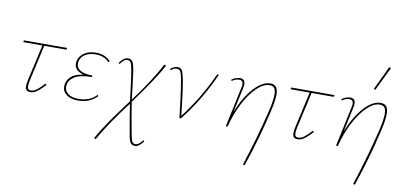

<svg xmlns="http://www.w3.org/2000/svg" viewBox="-86 -1000 3323 1578"><g transform="rotate(10 1575.5 -211.0)"><path d="M160 -98Q152 -61 152 -46Q152 -26 159 -18.5Q166 -11 181 -11Q205 -11 230.5 -30.5Q256 -50 290 -88L300 -79Q263 -38 234.5 -17.5Q206 3 178 3Q156 3 146 -8Q136 -19 136 -43Q136 -63 144 -98L210 -392H50L54 -407H414L411 -392H226Z M777 -361 768 -351Q725 -396 655 -396Q603 -396 568 -374Q533 -352 525 -314Q523 -302 523 -296Q523 -259 558.5 -239.5Q594 -220 658 -220L656 -207Q566 -207 519.5 -181.5Q473 -156 463 -113Q461 -101 461 -94Q461 -57 491.5 -34Q522 -11 576 -11Q672 -11 728 -71L736 -62Q708 -33 669.5 -15Q631 3 576 3Q517 3 481 -22.5Q445 -48 445 -92Q445 -140 480 -172.5Q515 -205 585 -215Q547 -224 527 -245Q507 -266 507 -295Q507 -306 510 -318Q521 -360 559.5 -385Q598 -410 655 -410Q733 -410 777 -361Z M1163 231 1172 239Q1153 264 1136.5 276.5Q1120 289 1099 289Q1074 289 1062 267.5Q1050 246 1041 189Q1014 36 1002 -45Q855 147 776 289L760 285Q801 211 860 126Q919 41 999 -65L986 -169Q983 -193 977.5 -236.5Q972 -280 967 -308Q959 -360 949.5 -378Q940 -396 921 -396Q904 -396 889.5 -384Q875 -372 861 -352L852 -360Q870 -385 887 -397.5Q904 -410 925 -410Q950 -410 962 -388.5Q974 -367 983 -310Q990 -264 1001 -169Q1007 -107 1011 -81Q1155 -275 1224 -410L1240 -406Q1203 -335 1147 -252Q1091 -169 1014 -63Q1031 49 1057 186Q1066 239 1075 256.5Q1084 274 1104 274Q1132 274 1163 231Z M1681 -407Q1580 -181 1436 0H1423Q1401 -200 1382 -307Q1375 -345 1369.5 -362.5Q1364 -380 1355.5 -388Q1347 -396 1331 -396Q1307 -396 1284 -375L1276 -384Q1289 -396 1305 -403Q1321 -410 1336 -410Q1364 -410 1375 -389Q1386 -368 1397 -309Q1418 -186 1435 -20Q1573 -200 1666 -407Z M2175 -327Q2175 -277 2154 -187Q2124 -58 2092 53.5Q2060 165 2018 289L2003 286Q2081 48 2138 -188Q2159 -278 2159 -324Q2159 -363 2146 -379Q2133 -395 2107 -395Q2056 -395 2000.5 -341.5Q1945 -288 1898.5 -197.5Q1852 -107 1825 0H1810L1881 -334Q1882 -337 1883.5 -346Q1885 -355 1885 -362Q1885 -396 1852 -396Q1838 -396 1822 -390.5Q1806 -385 1793 -374L1787 -384Q1802 -396 1821 -403Q1840 -410 1857 -410Q1900 -410 1900 -364Q1900 -349 1896 -333L1852 -127Q1902 -254 1972.5 -332Q2043 -410 2111 -410Q2144 -410 2159.5 -390Q2175 -370 2175 -327Z M2391 -98Q2383 -61 2383 -46Q2383 -26 2390 -18.5Q2397 -11 2412 -11Q2436 -11 2461.5 -30.5Q2487 -50 2521 -88L2531 -79Q2494 -38 2465.5 -17.5Q2437 3 2409 3Q2387 3 2377 -8Q2367 -19 2367 -43Q2367 -63 2375 -98L2441 -392H2281L2285 -407H2645L2642 -392H2457Z M3095 -327Q3095 -277 3074 -187Q3044 -58 3012 53.5Q2980 165 2938 289L2923 286Q3001 48 3058 -188Q3079 -278 3079 -324Q3079 -363 3066 -379Q3053 -395 3027 -395Q2976 -395 2920.5 -341.5Q2865 -288 2818.5 -197.5Q2772 -107 2745 0H2730L2801 -334Q2802 -337 2803.5 -346Q2805 -355 2805 -362Q2805 -396 2772 -396Q2758 -396 2742 -390.5Q2726 -385 2713 -374L2707 -384Q2722 -396 2741 -403Q2760 -410 2777 -410Q2820 -410 2820 -364Q2820 -349 2816 -333L2772 -127Q2822 -254 2892.5 -332Q2963 -410 3031 -410Q3064 -410 3079.5 -390Q3095 -370 3095 -327ZM2955 -513 3048 -711 3064 -706 2968 -508Z"/></g></svg>

Font: Ysabeau Thin
Style: Italic
Weight: 200
Italic angle: -12°
Designer: Christian Thalmann (Catharsis Fonts)
Version: Version 0.003